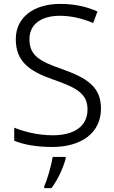

<svg xmlns="http://www.w3.org/2000/svg" viewBox="-20 -744 587 985"><path d="M498 -187C498 -301 423 -345 297 -390C185 -429 131 -458 131 -543C131 -620 192 -663 287 -663C346 -663 404 -649 458 -626L480 -685C425 -710 362 -724 289 -724C157 -724 61 -658 61 -543C61 -429 130 -379 250 -337C377 -293 429 -262 429 -182C429 -96 360 -50 251 -50C174 -50 102 -69 53 -89V-22C99 -3 164 10 248 10C395 10 498 -60 498 -187ZM317 69V61H250C244 104 222 179 207 211V221H244C278 177 307 110 317 69Z"/></svg>

Font: Noto Sans Thaana Light
Style: Regular
Weight: 300
Designer: David Williams
Foundry: Google Inc.
Version: Version 3.001